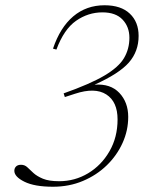

<svg xmlns="http://www.w3.org/2000/svg" viewBox="-20 -700 590 730"><path d="M205 -11Q264.5 -11 315 -41.2Q365.5 -71.5 396.2 -124.8Q427 -178 427 -246Q427 -313.5 384 -341Q341 -368.5 265 -343.5L226.5 -331L222 -345Q322.5 -380.5 376.8 -412.5Q431 -444.5 451.5 -479.2Q472 -514 472 -556.5Q472 -598 446 -625.5Q420 -653 369.5 -653Q315 -653 269 -620.8Q223 -588.5 194.5 -511.5L181.5 -515Q208.5 -595.5 258.5 -637.8Q308.5 -680 377.5 -680Q440 -680 473.5 -648.2Q507 -616.5 507 -563.5Q507 -504.5 470 -462.2Q433 -420 339.5 -378Q400 -382.5 433.8 -346.8Q467.5 -311 467.5 -255.5Q467.5 -204 446 -156.5Q424.5 -109 386 -71.5Q347.5 -34 295.2 -12Q243 10 181.5 10Q111.5 10 73 -9Q34.5 -28 34.5 -50.5Q34.5 -60.5 41 -67Q47.5 -73.5 60 -73.5Q74 -73.5 84 -64Q94 -54.5 107.2 -42.2Q120.5 -30 143.2 -20.5Q166 -11 205 -11Z"/></svg>

Font: Newsreader Text ExtraLight
Style: Italic
Weight: 275
Italic angle: -17°
Designer: Hugues Gentile
Foundry: Production Type
Version: Version 1.001